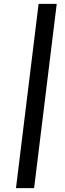

<svg xmlns="http://www.w3.org/2000/svg" viewBox="-20 -730 331 985"><path d="M178 -710H271L155 235H62Z"/></svg>

Font: Josefin Sans Thin Medium
Style: Italic
Weight: 500
Italic angle: -7°
Version: Version 2.000